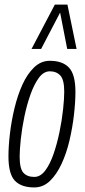

<svg xmlns="http://www.w3.org/2000/svg" viewBox="-20 -810 373 840"><path d="M130 10Q73 10 45 -19.5Q17 -49 17 -126Q17 -170 23.5 -225.5Q30 -281 43.5 -337Q57 -393 78 -439.5Q99 -486 129 -515Q159 -544 198 -544Q254 -544 282 -514Q310 -484 310 -408Q310 -363 303.5 -307Q297 -251 284 -195.5Q271 -140 249.5 -93.5Q228 -47 198.5 -18.5Q169 10 130 10ZM130 -36Q157 -36 178 -64Q199 -92 214.5 -137Q230 -182 240.5 -233.5Q251 -285 256 -331.5Q261 -378 261 -409Q261 -461 244 -479.5Q227 -498 198 -498Q171 -498 150 -469.5Q129 -441 113 -395.5Q97 -350 86.5 -299Q76 -248 71 -201.5Q66 -155 66 -125Q66 -72 82.5 -54Q99 -36 130 -36ZM118 -596 220 -790H275L315 -596H274L243 -755L160 -596Z"/></svg>

Font: Georama Condensed Light
Style: Italic
Weight: 300
Width: 3
Italic angle: -9°
Designer: Jean-Baptiste Levee
Foundry: Production Type
Version: Version 1.000